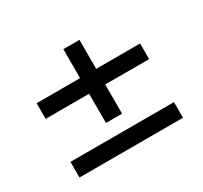

<svg xmlns="http://www.w3.org/2000/svg" viewBox="-102 -624 764 723"><g transform="rotate(-30 280.0 -262.5)"><path d="M55 -38H505V-106H55ZM244 -293V-166H314V-293H505V-361H314V-487H244V-361H55V-293Z"/></g></svg>

Font: RazerF5
Style: Regular
Weight: 400
Foundry: Razer Inc.
Version: Version 2